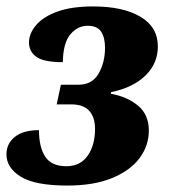

<svg xmlns="http://www.w3.org/2000/svg" viewBox="-27 -566 536 596"><path d="M182 10Q82 10 37.5 -17.5Q-7 -45 -7 -87Q-7 -120 19 -141Q45 -162 94 -162Q94 -109 113.5 -79.5Q133 -50 179 -50Q222 -50 245 -82.5Q268 -115 268 -166Q268 -202 250 -222Q232 -242 194 -242H149L162 -303H217Q259 -303 279 -337.5Q299 -372 299 -418Q299 -449 287 -467.5Q275 -486 245 -486Q214 -486 191.5 -459.5Q169 -433 168 -373Q109 -373 86 -389.5Q63 -406 63 -434Q63 -462 85 -488Q107 -514 151 -530Q195 -546 262 -546Q355 -546 409 -514Q463 -482 463 -422Q463 -369 424.5 -331.5Q386 -294 318 -280L317 -275Q368 -266 401.5 -238Q435 -210 435 -161Q435 -114 406.5 -75.5Q378 -37 321.5 -13.5Q265 10 182 10Z"/></svg>

Font: Noto Serif SemiCondensed ExtraBold
Style: Italic
Weight: 800
Width: 4
Italic angle: -12°
Designer: Monotype Design Team
Foundry: Monotype Imaging Inc.
Version: Version 2.014; ttfautohint (v1.8.4.7-5d5b)